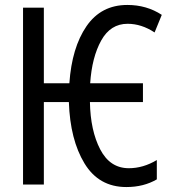

<svg xmlns="http://www.w3.org/2000/svg" viewBox="-20 -745 697 775"><path d="M258 -333H157V0H73V-714H157V-409H260Q270 -553 329 -639Q388 -725 494 -725Q572 -725 633 -685L604 -614Q551 -649 495 -649Q426 -649 388.5 -581.5Q351 -514 344 -409H557V-333H343Q345 -218 384.5 -142Q424 -66 500 -66Q558 -66 613 -99V-21Q560 10 490 10Q379 10 321 -85.5Q263 -181 258 -333Z"/></svg>

Font: Noto Sans UI Cond
Style: Regular
Weight: 400
Width: 3
Designer: Monotype Design Team
Foundry: Monotype Imaging Inc.
Version: Version 1.001